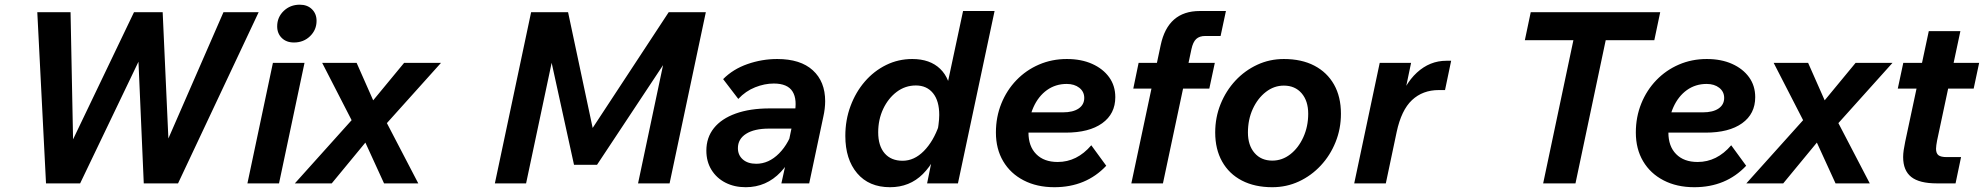

<svg xmlns="http://www.w3.org/2000/svg" viewBox="-20 -766 8287 802"><path d="M172.2 0 135.8 -715H274.7L286.5 -118.2H253.7L539.7 -715H659.5L686.5 -118.2H653.1L913.4 -715H1060.4L723.7 0H580.5L556.8 -544.9H576L314.7 0Z M1013.5 0 1120 -503.5H1252L1145.5 0ZM1137.8 -655.8Q1137.8 -694.1 1165.1 -720.3Q1192.4 -746.4 1232.2 -746.4Q1263.8 -746.4 1283 -727.5Q1302.3 -708.6 1302.3 -679Q1302.3 -641.2 1275.1 -614.8Q1248 -588.5 1207.8 -588.5Q1176.2 -588.5 1157 -607.4Q1137.8 -626.3 1137.8 -655.8Z M1211.6 0 1486.4 -305.9 1477.4 -208.2 1325.7 -503.5H1469.6L1553.2 -314.4H1512L1668.1 -503.5H1822.2L1569.7 -222.4L1566.5 -308.6L1727.2 0H1584.2L1484.8 -217.2H1544.8L1365.7 0Z M2047.1 0 2198.5 -715H2352.9L2468.8 -169.5H2414.8L2773.2 -715H2928.3L2776.9 0H2645.2L2785.2 -662H2861L2473.8 -77.6H2377.7L2249.6 -662H2317.9L2177.5 0Z M3243.9 0 3266.6 -102.8 3261.8 -113.4 3298.5 -288.8Q3311.3 -350.2 3290.6 -383.6Q3269.8 -417.1 3212 -417.1Q3173.9 -417.1 3134.3 -401.4Q3094.7 -385.7 3063.9 -352.8L3000.6 -435.5Q3041.9 -477.3 3102.4 -498.4Q3163 -519.5 3226.6 -519.5Q3323.7 -519.5 3375.2 -472.4Q3426.8 -425.4 3426.8 -343.3Q3426.8 -328.4 3424.8 -311.6Q3422.8 -294.8 3419.1 -278.5L3360.1 0ZM3195.7 -313.2H3311.9L3297.8 -228.8H3192.2Q3130.8 -228.8 3096.6 -207.1Q3062.3 -185.3 3062.3 -147.1Q3062.3 -118 3082.9 -100Q3103.5 -81.9 3138.9 -81.9Q3191.2 -81.9 3234.2 -125.1Q3277.3 -168.3 3297.8 -241.7L3324.7 -223.5Q3301.4 -111.2 3241.3 -47.6Q3181.2 16 3094.8 16Q3047.4 16 3010.3 -3Q2973.2 -22 2951.8 -56.6Q2930.5 -91.2 2930.5 -136.8Q2930.5 -191.3 2962 -230.8Q2993.4 -270.2 3053.1 -291.7Q3112.8 -313.2 3195.7 -313.2Z M3852.6 0 3891.3 -190.6Q3897 -220.5 3900.1 -244.3Q3903.3 -268 3903.3 -286Q3903.3 -344.7 3877.3 -376.8Q3851.2 -409 3805.7 -409Q3761.3 -409 3725.7 -382.3Q3690.2 -355.5 3669.2 -311.1Q3648.3 -266.6 3648.3 -213.3Q3648.3 -156.8 3675.2 -125.6Q3702.2 -94.5 3750.2 -94.5Q3798.8 -94.5 3839 -135.2Q3879.3 -176 3902.6 -244L3921.7 -197Q3890.2 -94.2 3834.9 -39.1Q3779.6 16 3697.8 16Q3609.8 16 3560.4 -42.3Q3511 -100.6 3511 -198.3Q3511 -264.8 3532.7 -323Q3554.3 -381.2 3592.5 -425.4Q3630.6 -469.5 3681.4 -494.5Q3732.2 -519.5 3790.6 -519.5Q3864.6 -519.5 3907.1 -478.5Q3949.7 -437.4 3952.6 -364.6L3926.8 -364.3L4002.8 -720H4134.4L3981.4 0Z M4225.9 -212V-296.7H4419.5Q4462.1 -296.7 4485.5 -312.7Q4509 -328.7 4509 -357Q4509 -383.1 4488.4 -399.3Q4467.8 -415.4 4435.8 -415.4Q4389.2 -415.4 4353.2 -389.7Q4317.3 -363.9 4296.7 -318Q4276 -272.1 4276 -212.3Q4276 -154.9 4308.4 -122.2Q4340.7 -89.4 4398.1 -89.4Q4478.8 -89.4 4538.4 -159.2L4600.9 -73.6Q4516.4 16 4384.2 16Q4311.1 16 4256 -12.6Q4200.8 -41.1 4170.4 -92.5Q4140 -143.8 4140 -212.6Q4140 -277.3 4162.7 -333.4Q4185.3 -389.4 4225.8 -431.3Q4266.2 -473.2 4320 -496.3Q4373.8 -519.5 4436.1 -519.5Q4496.6 -519.5 4541.9 -499.2Q4587.2 -479 4613 -443.4Q4638.7 -407.8 4638.7 -360.2Q4638.7 -290.4 4584 -251.2Q4529.3 -212 4431.6 -212Z M4705.7 0 4828.3 -577.5Q4858.4 -720 4991.5 -720H5100.8L5078.5 -615.7H5014.4Q4990.2 -615.7 4976.6 -603.1Q4963.1 -590.5 4956.7 -560.5L4837.7 0ZM4713.8 -395.9 4736.1 -503.5H5054.4L5031.4 -395.9Z M5056 -212.6Q5056 -275.7 5078.5 -331.2Q5101 -386.8 5140.4 -429.2Q5179.9 -471.5 5231.7 -495.5Q5283.4 -519.5 5342.7 -519.5Q5417 -519.5 5470.2 -491.7Q5523.3 -464 5552.3 -412.9Q5581.2 -361.9 5581.2 -290.9Q5581.2 -227.8 5558.7 -172.3Q5536.3 -116.7 5496.8 -74.4Q5457.3 -32 5405.6 -8Q5353.8 16 5294.5 16Q5221.2 16 5167.5 -11.8Q5113.9 -39.6 5085 -91.1Q5056 -142.6 5056 -212.6ZM5294.5 -95.1Q5335.8 -95.1 5369.8 -121.6Q5403.7 -148 5424.1 -192.8Q5444.5 -237.6 5444.5 -290.9Q5444.5 -344.4 5417 -376.4Q5389.4 -408.4 5342.7 -408.4Q5301.8 -408.4 5267.7 -382Q5233.5 -355.5 5213.1 -311.2Q5192.7 -266.9 5192.7 -212.6Q5192.7 -159.1 5220.3 -127.1Q5247.9 -95.1 5294.5 -95.1Z M5636.7 0 5743.2 -503.5H5874.2L5836.1 -320.9H5816.4Q5844.7 -413.3 5898.5 -462.7Q5952.4 -512.2 6021.5 -512.2H6041.6L6016 -389.8H5990Q5922.8 -389.8 5878.1 -348Q5833.5 -306.2 5813.9 -214.3L5768.7 0Z M6425.9 0 6554.3 -608H6689.3L6560.9 0ZM6349.4 -598 6374 -715H6914.8L6890.2 -598Z M6898.9 -212V-296.7H7092.5Q7135.1 -296.7 7158.5 -312.7Q7182 -328.7 7182 -357Q7182 -383.1 7161.4 -399.3Q7140.8 -415.4 7108.8 -415.4Q7062.2 -415.4 7026.2 -389.7Q6990.3 -363.9 6969.7 -318Q6949 -272.1 6949 -212.3Q6949 -154.9 6981.4 -122.2Q7013.7 -89.4 7071.1 -89.4Q7151.8 -89.4 7211.4 -159.2L7273.9 -73.6Q7189.4 16 7057.2 16Q6984.1 16 6929 -12.6Q6873.8 -41.1 6843.4 -92.5Q6813 -143.8 6813 -212.6Q6813 -277.3 6835.7 -333.4Q6858.3 -389.4 6898.8 -431.3Q6939.2 -473.2 6993 -496.3Q7046.8 -519.5 7109.1 -519.5Q7169.6 -519.5 7214.9 -499.2Q7260.2 -479 7286 -443.4Q7311.7 -407.8 7311.7 -360.2Q7311.7 -290.4 7257 -251.2Q7202.3 -212 7104.6 -212Z M7274.6 0 7549.4 -305.9 7540.4 -208.2 7388.7 -503.5H7532.6L7616.2 -314.4H7575L7731.1 -503.5H7885.2L7632.7 -222.4L7629.5 -308.6L7790.2 0H7647.2L7547.8 -217.2H7607.8L7428.7 0Z M7938.2 -174.1 8036.7 -636H8168.7L8071.4 -179.1Q8069.4 -167.7 8068.2 -159.7Q8067 -151.7 8067 -144.7Q8067 -125.6 8077 -117.7Q8087 -109.8 8111.6 -109.8H8171.5L8148.5 0H8070.7Q7997.2 0 7963.4 -26.9Q7929.6 -53.8 7929.6 -110Q7929.6 -123.3 7931.9 -139.2Q7934.2 -155.2 7938.2 -174.1ZM7907.2 -395.9 7930.2 -503.5H8247.1L8224.2 -395.9Z"/></svg>

Font: Wix Madefor Text
Style: Italic
Weight: 400
Italic angle: -12°
Designer: Dalton Maag Ltd
Foundry: Dalton Maag Ltd
Version: Version 3.100